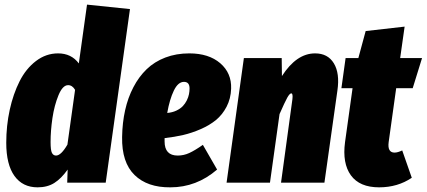

<svg xmlns="http://www.w3.org/2000/svg" viewBox="-20 -783 1829 823"><path d="M353 -763.2 537.1 -744.1 433.1 0H268.1L270 -56.2Q242.7 -17.6 212.9 1.2Q183.1 20 141.1 20Q77.1 20 42 -28.8Q6.8 -77.6 6.8 -170.9Q6.8 -244.1 21.7 -312.3Q36.6 -380.4 64 -434.6Q91.3 -488.8 134.3 -521.5Q177.2 -554.2 229 -554.2Q285.6 -554.2 317.9 -511.2ZM272 -418Q248.5 -418 230.7 -374.8Q212.9 -331.5 204.8 -277.1Q196.8 -222.7 196.8 -173.8Q196.8 -139.2 202.6 -127.7Q208.5 -116.2 220.2 -116.2Q241.7 -116.2 269 -163.1L301.8 -397.9Q290 -418 272 -418Z M791.5 -554.2Q875 -554.2 924.1 -512Q973.1 -469.7 970.7 -402.8Q969.2 -359.9 951.2 -325.4Q933.1 -291 905.8 -268.6Q878.4 -246.1 840.3 -229.5Q802.2 -212.9 765.1 -204.3Q728 -195.8 685.5 -190.9V-176.8Q685.5 -116.2 741.7 -116.2Q767.6 -116.2 791.5 -127.2Q815.4 -138.2 849.6 -162.1L910.6 -56.2Q822.3 20 710.4 20Q611.8 21 556.6 -33Q501.5 -86.9 503.4 -195.8Q504.4 -257.3 516.4 -310.8Q528.3 -364.3 551.8 -409.2Q575.2 -454.1 608.6 -486.3Q642.1 -518.6 688.7 -536.4Q735.4 -554.2 791.5 -554.2ZM696.8 -298.8Q718.8 -300.8 735.8 -308.8Q752.9 -316.9 763.4 -327.9Q773.9 -338.9 780.8 -352.8Q787.6 -366.7 790 -379.2Q792.5 -391.6 792.5 -403.8Q792.5 -432.1 768.6 -432.1Q743.2 -432.1 725.1 -394.5Q707 -356.9 696.8 -298.8Z M1330.6 -554.2Q1385.3 -554.2 1411.1 -511.5Q1437 -468.8 1426.3 -395L1370.6 0H1184.6L1233.4 -357.9Q1236.3 -382.8 1228.5 -382.8Q1221.7 -382.8 1211.4 -364.5Q1201.2 -346.2 1178.2 -293.9L1137.2 0H951.2L1025.4 -534.2H1187.5L1188.5 -457Q1251 -554.2 1330.6 -554.2Z M1678.2 -404.8 1646 -173.8Q1640.1 -128.9 1671.4 -128.9Q1684.6 -128.9 1704.1 -138.2L1745.1 -21Q1684.6 20 1605 20Q1521.5 20 1484.1 -31.5Q1446.8 -83 1459 -173.8L1491.2 -404.8H1443.4L1461.4 -534.2H1516.1L1547.4 -649.9L1714.4 -668.9L1695.3 -534.2H1789.1L1749 -404.8Z"/></svg>

Font: Fira Sans Compressed Heavy
Style: Italic
Weight: 900
Width: 3
Italic angle: -8°
Designer: Carrois Corporate & Edenspiekermann AG
Foundry: Carrois Corporate GbR & Edenspiekermann AG
Version: Version 4.203;PS 004.203;hotconv 1.0.88;makeotf.lib2.5.64775